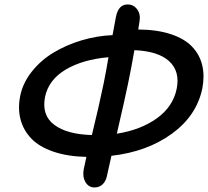

<svg xmlns="http://www.w3.org/2000/svg" viewBox="-20 -783 924 853"><path d="M399.9 49.8Q373.5 49.8 359.6 25.9Q345.7 2 352.1 -32.2Q353.5 -37.6 357.4 -55.7Q361.3 -73.7 363.8 -85.9Q279.3 -87.9 216.8 -109.4Q154.3 -130.9 119.1 -167.5Q84 -204.1 71.3 -252.2Q58.6 -300.3 69.8 -356.9Q81.5 -414.6 121.1 -464.6Q160.6 -514.6 217 -548.8Q273.4 -583 341.6 -603.5Q409.7 -624 480 -627Q484.9 -655.3 495.1 -708Q505.9 -763.2 546.9 -763.2Q572.8 -763.2 588.9 -742.2Q605 -721.2 600.1 -689.9Q597.2 -672.9 594.2 -651.9Q678.2 -651.4 739.3 -631.1Q800.3 -610.8 833.7 -575.4Q867.2 -540 878.4 -493.2Q889.6 -446.3 878.9 -390.1Q853.5 -268.6 743.4 -188.7Q633.3 -108.9 475.1 -90.8Q472.2 -76.7 464.6 -44.2Q457 -11.7 454.1 2.9Q448.7 24.4 434.6 37.1Q420.4 49.8 399.9 49.8ZM548.8 -411.1Q535.2 -344.7 499 -189Q604.5 -205.6 676.8 -257.3Q749 -309.1 765.1 -389.2Q780.3 -465.8 731.9 -510.7Q683.6 -555.7 577.1 -560.1Q564 -483.9 548.8 -411.1ZM180.2 -353Q164.1 -271.5 220.7 -228.8Q277.3 -186 388.2 -183.1Q418.9 -308.1 440.9 -414.1Q455.1 -486.3 461.9 -528.8Q346.7 -518.6 271.5 -473.6Q196.3 -428.7 180.2 -353Z"/></svg>

Font: Shantell Sans Irregular
Style: Italic
Weight: 500
Italic angle: -11.31°
Designer: Stephen Nixon, Anya Danilova, Shantell Martin
Foundry: Arrow Type
Version: Version 1.006;[9816181b4]